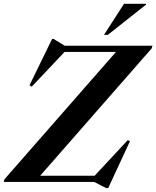

<svg xmlns="http://www.w3.org/2000/svg" viewBox="-50 -955 821 1008"><path d="M750.5 -715 746 -700.5 161 -32.5H447L621 -219.5L632 -213L518 32.5H507.5L444 0H-30.5L-26.5 -14L559 -682.5H289L116.5 -500L105 -507.5L223.5 -750.5H231.5L289.5 -715ZM496 -772 601 -935H717L716.5 -930.5L516 -772Z"/></svg>

Font: Newsreader Display SemiBold
Style: Italic
Weight: 600
Italic angle: -17°
Designer: Hugues Gentile
Foundry: Production Type
Version: Version 1.001